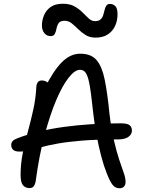

<svg xmlns="http://www.w3.org/2000/svg" viewBox="-20 -997 766 1026"><path d="M618 9Q596 9 581.5 -9.5Q567 -28 550 -72Q535 -109 521 -162Q507 -215 496 -274Q485 -333 479 -386Q472 -451 466 -497Q460 -543 453 -570.5Q446 -598 435.5 -611Q425 -624 407 -624Q380 -624 346.5 -581.5Q313 -539 280 -461Q247 -383 218 -274Q189 -165 171 -31Q168 -12 160.5 -2Q153 8 138 8Q115 8 102.5 -7.5Q90 -23 90 -63Q90 -121 101.5 -178.5Q113 -236 129 -294Q145 -352 158 -411.5Q171 -471 174 -531Q175 -548 182 -557.5Q189 -567 204 -567Q218 -567 231 -559Q244 -551 255 -534L218 -524Q264 -617 309.5 -663.5Q355 -710 409 -710Q467 -710 496 -676Q525 -642 539.5 -571.5Q554 -501 565 -389Q575 -306 589 -246Q603 -186 617 -144Q631 -102 641 -74Q651 -46 651 -25Q651 -9 642.5 0Q634 9 618 9ZM83 -187Q61 -187 50.5 -196.5Q40 -206 40 -222Q40 -235 48 -243.5Q56 -252 75 -259Q183 -300 323 -319Q463 -338 625 -338Q660 -338 672.5 -328Q685 -318 685 -299Q685 -279 666 -265.5Q647 -252 610 -252Q495 -252 417 -245.5Q339 -239 286.5 -229.5Q234 -220 199 -210Q164 -200 137.5 -193.5Q111 -187 83 -187ZM250 -804Q230 -804 217 -820Q204 -836 204 -861Q204 -888 215 -915Q226 -942 250.5 -959.5Q275 -977 317 -977Q353 -977 378 -963Q403 -949 421 -930.5Q439 -912 454.5 -898Q470 -884 487 -884Q507 -884 517 -893Q527 -902 531.5 -916Q536 -930 539 -944Q542 -958 548.5 -967Q555 -976 568 -976Q585 -976 596.5 -964Q608 -952 608 -922Q608 -866 577 -831Q546 -796 491 -796Q460 -796 438 -809.5Q416 -823 398 -841Q380 -859 363 -872.5Q346 -886 325 -886Q302 -886 293.5 -873.5Q285 -861 282 -844.5Q279 -828 273 -816Q267 -804 250 -804Z"/></svg>

Font: Shantell Sans Light
Style: Regular
Weight: 400
Version: Version 1.011;[c5ecc13dd]